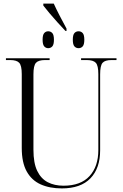

<svg xmlns="http://www.w3.org/2000/svg" viewBox="-20 -1038 684 1068"><path d="M344 -866Q323 -888 299.5 -914Q276 -940 255 -965Q234 -990 221 -1007V-1018H279Q293 -987 312.5 -949.5Q332 -912 350 -879V-866ZM248 -770Q235 -770 226 -780Q217 -790 217 -817Q217 -844 226 -854Q235 -864 248 -864Q262 -864 271 -854Q280 -844 280 -817Q280 -790 271 -780Q262 -770 248 -770ZM417 -770Q403 -770 394 -780Q385 -790 385 -817Q385 -844 394 -854Q403 -864 417 -864Q431 -864 440 -854Q449 -844 449 -817Q449 -790 440 -780Q431 -770 417 -770ZM324 10Q256 10 206 -12.5Q156 -35 128.5 -84.5Q101 -134 101 -215V-626Q101 -673 87 -688.5Q73 -704 36 -704H13V-714H256V-704H231Q194 -704 180 -688.5Q166 -673 166 -624V-205Q166 -131 187 -87.5Q208 -44 245.5 -24.5Q283 -5 333 -5Q429 -5 478 -58.5Q527 -112 527 -204V-626Q527 -673 513 -688.5Q499 -704 462 -704H431V-714H628V-704H601Q564 -704 550.5 -688.5Q537 -673 537 -624V-202Q537 -102 483 -46Q429 10 324 10Z"/></svg>

Font: Noto Serif Display SemiCondensed Light
Style: Regular
Weight: 300
Width: 4
Designer: Monotype Design Team
Foundry: Monotype Imaging Inc.
Version: Version 2.009